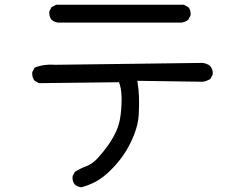

<svg xmlns="http://www.w3.org/2000/svg" viewBox="-20 -725 1040 815"><path d="M325 70Q310 68 298 59Q286 45 288 23L298 4Q321 -10 346.5 -19.5Q372 -29 394.5 -53.5Q417 -78 436.5 -105Q456 -132 471.5 -164Q487 -196 492 -237Q497 -278 496 -314.5Q495 -351 485 -376L146 -372L127 -382Q115 -397 117 -419L127 -438Q168 -454 215 -450L840 -458Q857 -456 871 -446Q885 -431 883 -409L873 -390Q857 -380 840 -378L563 -382Q569 -345 570 -312.5Q571 -280 569 -239Q567 -198 548.5 -151.5Q530 -105 505 -68.5Q480 -32 447.5 -0.5Q415 31 385.5 46.5Q356 62 325 70ZM227 -629Q211 -631 199 -641Q188 -654 189 -676L199 -695L219 -705H760L779 -695Q791 -682 789 -660L779 -641Q766 -631 749 -629Z"/></svg>

Font: Kosefont JP
Style: Regular
Weight: 400
Designer: Nozomi Seto 瀬戸のぞみ
Version: Version 3.00;June 19, 2020